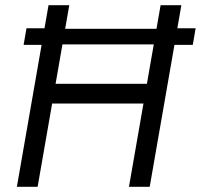

<svg xmlns="http://www.w3.org/2000/svg" viewBox="-20 -720 774 740"><path d="M679 -700 557 0H477L599 -700ZM45 0 167 -700H247L125 0ZM142 -321 157 -397H585L570 -321ZM82 -611H178L206 -609H607L631 -611H734L723 -547H620L598 -549H197L172 -547H71Z"/></svg>

Font: Fixel Italic Variable Display Thin
Style: Italic
Weight: 100
Italic angle: -10°
Designer: AlfaBravo + MacPaw
Foundry: Kyrylo Tkachov, Marchela Mozhyna, Serhii Makarenko, Maria Weinstein, Zakhar Kryvoshyya
Version: Version 1.210;Glyphs 3.2 (3217)